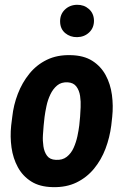

<svg xmlns="http://www.w3.org/2000/svg" viewBox="-20 -767 522 797"><path d="M26.4 -246.1 30.8 -281.2Q36.1 -331.1 54 -377.4Q71.8 -423.8 101.8 -460.9Q131.8 -498 174.6 -518.8Q217.3 -539.6 272.9 -538.1Q327.6 -537.1 363 -514.6Q398.4 -492.2 418.5 -455.3Q438.5 -418.5 444.6 -373.3Q450.7 -328.1 445.8 -281.7L441.9 -246.6Q435.5 -196.3 418 -149.9Q400.4 -103.5 370.4 -66.9Q340.3 -30.3 297.6 -9.5Q254.9 11.2 199.2 9.8Q145 8.8 109.6 -13.7Q74.2 -36.1 54.2 -72.8Q34.2 -109.4 27.8 -154.5Q21.5 -199.7 26.4 -246.1ZM165 -281.7 161.1 -245.1Q159.7 -229.5 158.2 -206.3Q156.7 -183.1 160.2 -159.7Q163.6 -136.2 175.3 -120.4Q187 -104.5 211.4 -103.5Q238.8 -101.6 257.1 -116Q275.4 -130.4 285.6 -153.3Q295.9 -176.3 301.3 -201.4Q306.6 -226.6 309.1 -247.1L312.5 -282.7Q313.5 -297.9 314.7 -321.5Q315.9 -345.2 312.5 -368.4Q309.1 -391.6 297.1 -407.7Q285.2 -423.8 261.2 -425.3Q234.4 -426.8 217 -412.1Q199.7 -397.5 189 -374.8Q178.2 -352.1 172.9 -326.7Q167.5 -301.3 165 -281.7ZM229.5 -677.2Q229 -707.5 249.3 -727.1Q269.5 -746.6 299.8 -747.1Q328.6 -747.6 348.9 -729.7Q369.1 -711.9 370.1 -682.6Q370.6 -651.9 350.3 -632.6Q330.1 -613.3 300.3 -612.8Q271.5 -612.3 250.7 -629.6Q230 -647 229.5 -677.2Z"/></svg>

Font: Roboto Condensed
Style: Bold Italic
Weight: 700
Italic angle: -12°
Designer: Christian Robertson
Foundry: Google
Version: Version 3.0